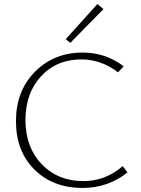

<svg xmlns="http://www.w3.org/2000/svg" viewBox="-20 -924 697 950"><path d="M328 -712 305 -730 462 -904 492 -879ZM389 6Q242 6 150.5 -85Q59 -176 59 -324Q59 -474 153 -569Q247 -664 390 -664Q502 -664 592 -596L564 -566Q481 -630 383 -630Q260 -630 183 -546.5Q106 -463 106 -330Q106 -195 186.5 -111.5Q267 -28 393 -28Q502 -28 587 -102L611 -71Q514 6 389 6Z"/></svg>

Font: EauTestInfant Light
Style: Regular
Weight: 300
Designer: Christian Thalmann (Catharsis Fonts)
Version: Version 0.001;PS 000.001;hotconv 1.0.88;makeotf.lib2.5.64775